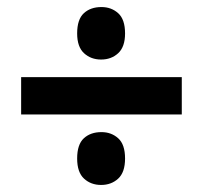

<svg xmlns="http://www.w3.org/2000/svg" viewBox="-20 -625 576 545"><path d="M40 -300V-406H496V-300ZM267 -100Q238 -100 218.5 -118Q199 -136 199 -175Q199 -215 218 -232.5Q237 -250 268 -250Q296 -250 315.5 -232.5Q335 -215 335 -175Q335 -136 315.5 -118Q296 -100 267 -100ZM267 -456Q238 -456 218.5 -474Q199 -492 199 -530Q199 -570 218 -587.5Q237 -605 268 -605Q296 -605 315.5 -587.5Q335 -570 335 -530Q335 -492 315.5 -474Q296 -456 267 -456Z"/></svg>

Font: Noto Sans SemiCondensed
Style: Regular
Weight: 400
Width: 4
Version: Version 2.013